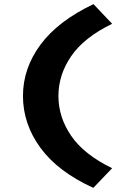

<svg xmlns="http://www.w3.org/2000/svg" viewBox="-20 -722 632 928"><path d="M431 186Q260 108 175.5 -7.5Q91 -123 91 -258Q91 -391.9 176 -506.5Q261 -621.1 432 -702L522 -607Q386.8 -541.5 324.6 -451.3Q262.4 -361.1 262.4 -258Q262.4 -154.9 324.6 -64.7Q386.8 25.5 522 91Z"/></svg>

Font: Lexend Mega
Style: Regular
Weight: 400
Designer: Bonnie Shaver-Troup, Thomas Jockin
Foundry: Lexend
Version: Version 1.007